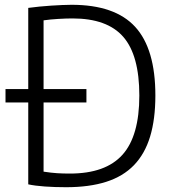

<svg xmlns="http://www.w3.org/2000/svg" viewBox="-20 -769 720 802"><path d="M3 -397H98V-736Q120 -739 145 -741.5Q170 -744 194 -745.5Q218 -747 240 -748Q262 -749 279 -749Q460 -749 544.5 -657Q629 -565 629 -370Q629 -271 607 -198.5Q585 -126 539.5 -79Q494 -32 423.5 -9.5Q353 13 256 13Q208 13 166.5 10Q125 7 98 1V-341H3ZM272 -44Q421 -44 491.5 -122.5Q562 -201 562 -370Q562 -538 495 -615Q428 -692 283 -692Q257 -692 223.5 -690Q190 -688 162 -684V-397H341V-341H162V-52Q195 -47 219 -45.5Q243 -44 272 -44Z"/></svg>

Font: Encode Sans Narrow
Style: Light
Weight: 300
Designer: Pablo Impallari, Andres Torresi
Foundry: Pablo Impallari, Andres Torresi
Version: Version 1.000; ttfautohint (v1.00) -l 8 -r 50 -G 200 -x 14 -